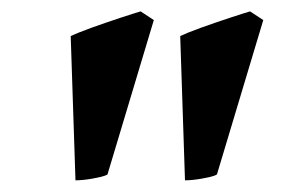

<svg xmlns="http://www.w3.org/2000/svg" viewBox="-20 -718 491 334"><path d="M167 -414.6Q163.1 -412.1 155.8 -410.4Q148.4 -408.7 140.4 -407.2Q132.3 -405.8 124.5 -405Q116.7 -404.3 111.3 -404.3L103 -655.3Q106.9 -657.2 116.5 -661.1Q126 -665 138.2 -669.4Q150.4 -673.8 164.1 -678.5Q177.7 -683.1 190.2 -687.3Q202.6 -691.4 211.9 -694.3Q221.2 -697.3 224.6 -698.2L247.6 -683.1ZM357.4 -414.6Q353.5 -412.1 346.2 -410.4Q338.9 -408.7 330.8 -407.2Q322.8 -405.8 314.9 -405Q307.1 -404.3 301.8 -404.3L293.5 -655.3Q297.4 -657.2 306.9 -661.1Q316.4 -665 328.6 -669.4Q340.8 -673.8 354.5 -678.5Q368.2 -683.1 380.6 -687.3Q393.1 -691.4 402.3 -694.3Q411.6 -697.3 415 -698.2L438 -683.1Z"/></svg>

Font: Gentium Book Basic
Style: Bold Italic
Weight: 700
Italic angle: -8°
Designer: J. Victor Gaultney and Annie Olsen
Foundry: SIL International
Version: Version 1.102; 2013; Maintenance release